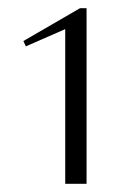

<svg xmlns="http://www.w3.org/2000/svg" viewBox="-20 -810 333 468"><path d="M139 -362V-739L43 -697L37 -710L175 -790H191V-362Z"/></svg>

Font: Aboreto
Style: Regular
Weight: 400
Designer: Dominik Jáger
Foundry: Dominik Jáger
Version: Version 1.001; ttfautohint (v1.8.4.7-5d5b)